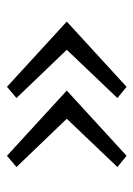

<svg xmlns="http://www.w3.org/2000/svg" viewBox="66 -494 392 565"><g transform="rotate(-90 262.5 -211.0)"><path d="M279 -211 87 -35 54 -62 196 -211 54 -359 87 -387ZM482 -211 290 -35 257 -62 399 -211 257 -359 290 -387Z"/></g></svg>

Font: Ysabeau Semilight
Style: Regular
Weight: 300
Designer: Christian Thalmann (Catharsis Fonts)
Version: Version 0.003